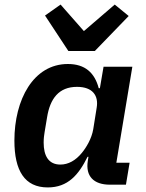

<svg xmlns="http://www.w3.org/2000/svg" viewBox="-20 -808 640 840"><path d="M189 12C277 12 324 -43 363 -122H367L364 -103C354 -38 389 0 461 0H531L547 -96H489L559 -516H433L417 -422H412C394 -490 352 -528 277 -528C126 -528 43 -372 43 -193C43 -61 88 12 189 12ZM244 -88C192 -88 171 -127 171 -184C171 -202 173 -217 175 -229L186 -295C199 -376 237 -428 317 -428C385 -428 412 -390 403 -337L388 -243C381 -201 357 -162 338 -139C311 -106 279 -88 244 -88ZM395 -585 543 -738 482 -788 347 -672 245 -788 177 -740 279 -585Z"/></svg>

Font: IBM Plex Mono SmBld
Style: Italic
Weight: 600
Italic angle: -9.5°
Monospace: yes
Designer: Mike Abbink, Paul van der Laan, Pieter van Rosmalen
Foundry: Bold Monday
Version: Version 2.004